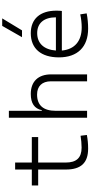

<svg xmlns="http://www.w3.org/2000/svg" viewBox="456 -1292 845 1798"><g transform="rotate(-90 879.0 -392.5)"><path d="M386.7 9.8C432.6 9.8 471.2 5.9 514.6 -2L507.3 -61C468.3 -55.2 434.1 -51.3 396.5 -51.3C300.8 -51.3 256.3 -99.1 256.3 -200.2V-458H495.1V-517.6H256.3V-673.8H190.9V-517.6H42V-458H190.9V-198.7C190.9 -57.1 253.4 9.8 386.7 9.8Z M1017.1 0H1082V-336.9C1082 -458 1015.1 -527.3 898.9 -527.3C811 -527.3 761.2 -493.2 746.6 -423.8H740.7V-732.4H675.8V0H740.7V-292.5C740.7 -410.2 792.5 -468.3 893.6 -468.3C971.2 -468.3 1017.1 -421.4 1017.1 -338.4Z M1510.3 9.8C1556.6 9.8 1607.9 5.4 1653.3 -3.9L1644 -64C1604.5 -55.2 1560.5 -50.3 1522 -50.3C1393.1 -50.3 1315.9 -117.2 1305.2 -236.3H1675.8C1677.7 -250 1678.7 -268.1 1678.7 -287.1C1678.7 -440.4 1601.1 -527.3 1467.3 -527.3C1323.7 -527.3 1241.2 -431.2 1241.2 -263.7C1241.2 -89.4 1338.9 9.8 1510.3 9.8ZM1305.2 -292C1313.5 -403.3 1372.1 -467.3 1468.3 -467.3C1562 -467.3 1616.2 -403.8 1616.2 -292ZM1430.2 -609.4H1494.1L1606.4 -794.9H1536.1Z"/></g></svg>

Font: Cascadia Mono Light
Style: Regular
Weight: 300
Monospace: yes
Designer: Aaron Bell
Foundry: Saja Typeworks
Version: Version 2404.023